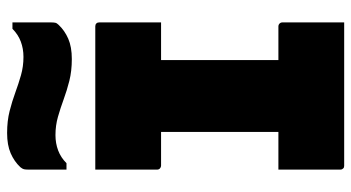

<svg xmlns="http://www.w3.org/2000/svg" viewBox="-244 -744 988 540"><g transform="rotate(-90 250.0 -474.0)"><path d="M351 -62H145L149 -84Q149 -118 149 -153Q149 -188 149 -222Q149 -269 149 -320Q149 -371 149 -424.5Q149 -478 149 -532.5Q149 -587 149 -638H358L351 -616Q351 -580 351 -542Q351 -504 351 -467Q351 -417 351 -366Q351 -315 351 -264Q351 -213 351 -162.5Q351 -112 351 -62ZM457 0H54Q52 0 50 -0.5Q48 -1 46.5 -2.5Q45 -4 44 -6Q43 -8 43 -11Q43 -34 43 -66Q43 -98 43 -130Q43 -162 43 -185H446Q449 -185 451.5 -183.5Q454 -182 455.5 -179.5Q457 -177 457 -174Q457 -151 457 -119Q457 -87 457 -55Q457 -23 457 0ZM43 -700H446Q451 -700 454 -697Q457 -694 457 -689Q457 -672 457 -649.5Q457 -627 457 -602Q457 -577 457 -554.5Q457 -532 457 -515H54Q50 -515 46.5 -518Q43 -521 43 -526Q43 -543 43 -565.5Q43 -588 43 -613Q43 -638 43 -660.5Q43 -683 43 -700ZM360 -902Q383 -902 403 -909.5Q423 -917 439 -933H457Q457 -907 457 -878.5Q457 -850 457 -826Q457 -817 456 -812.5Q455 -808 450 -803Q434 -786 411 -776Q388 -766 354 -766Q320 -766 292.5 -773Q265 -780 240.5 -789Q216 -798 191.5 -805Q167 -812 140 -812Q117 -812 97 -804.5Q77 -797 61 -781H43Q43 -807 43 -835.5Q43 -864 43 -888Q43 -896 44 -900.5Q45 -905 50 -911Q66 -928 89 -938Q112 -948 146 -948Q180 -948 207.5 -941Q235 -934 259.5 -925Q284 -916 308.5 -909Q333 -902 360 -902Z"/></g></svg>

Font: Recursive Black
Style: Regular
Weight: 900
Version: Version 1.085